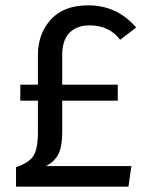

<svg xmlns="http://www.w3.org/2000/svg" viewBox="-20 -699 560 719"><path d="M461 0H40V-73Q88 -89 105 -115Q122 -141 122 -205V-322H56V-382H122V-493Q122 -572 170 -625.5Q218 -679 311 -679Q418 -679 490 -596L430 -550Q389 -604 315 -604Q268 -604 240.5 -576.5Q213 -549 213 -494V-382H421V-322H213V-204Q213 -152 199.5 -123.5Q186 -95 152 -77H472Z"/></svg>

Font: Trujillo
Style: Regular
Weight: 400
Designer: Fira Sans original fonts by bBox Type GmbH, Carrois Corporate GbR, & Edenspiekermann AG / Changes by Cristiano Sobral
Foundry: Fira Sans original fonts by bBox Type GmbH, Carrois Corporate GbR, & Edenspiekermann AG / Changes by Cristiano Sobral
Version: Version 4.301;October 17, 2021;FontCreator 14.0.0.2814 64-bi